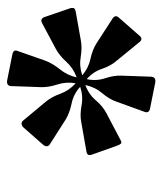

<svg xmlns="http://www.w3.org/2000/svg" viewBox="22 -738 467 552"><g transform="rotate(-90 256.0 -461.5)"><path d="M221 -264Q206 -267 211 -280L240 -360Q247 -381 264.5 -401.5Q282 -422 288 -450Q262 -441 244 -420Q226 -399 206 -389L130 -349Q123 -345 120 -347.5Q117 -350 114 -358L88 -431Q83 -445 97 -447L182 -462Q203 -466 229.5 -461Q256 -456 283 -465Q262 -484 235.5 -489.5Q209 -495 190 -506L118 -552Q112 -556 112 -561Q112 -566 115 -570L166 -628Q171 -633 176 -633.5Q181 -634 185 -630L240 -564Q254 -547 263 -522Q272 -497 293 -478Q298 -505 289.5 -531Q281 -557 282 -579L285 -664Q286 -677 301 -675L376 -660Q391 -657 386 -645L358 -565Q350 -544 333 -523Q316 -502 310 -475Q337 -485 354.5 -504.5Q372 -524 392 -535L467 -575Q473 -578 477.5 -575.5Q482 -573 484 -566L509 -493Q510 -490 509.5 -485Q509 -480 500 -478L416 -463Q395 -459 368.5 -463.5Q342 -468 316 -459Q337 -441 363 -435.5Q389 -430 408 -418L479 -372Q491 -364 482 -354L432 -297Q427 -290 422 -289Q417 -288 412 -294L358 -360Q343 -377 334.5 -402.5Q326 -428 305 -446Q299 -419 307.5 -393.5Q316 -368 315 -346L312 -261Q311 -247 296 -249Z"/></g></svg>

Font: Young Serif Light
Style: Italic
Weight: 300
Italic angle: -10.979°
Designer: Bastien Sozeau
Foundry: NBR — Bastien Sozeau
Version: Version 5.001